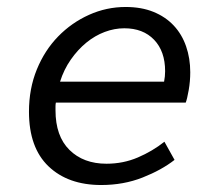

<svg xmlns="http://www.w3.org/2000/svg" viewBox="-20 -518 640 550"><path d="M270 12Q175 12 119 -41.5Q63 -95 63 -198Q63 -264 85.5 -319Q108 -374 146.5 -413.5Q185 -453 235 -475.5Q285 -498 340 -498Q385 -498 419.5 -484Q454 -470 477.5 -445Q501 -420 513 -385.5Q525 -351 525 -311Q525 -285 520.5 -259.5Q516 -234 512 -224H140Q139 -219 139 -213.5Q139 -208 139 -202Q139 -128 179 -88.5Q219 -49 285 -49Q333 -49 375 -67Q417 -85 451 -112L480 -60Q443 -31 388.5 -9.5Q334 12 270 12ZM336 -437Q308 -437 280 -426.5Q252 -416 227.5 -396Q203 -376 183 -347.5Q163 -319 152 -284H450Q453 -299 453 -314Q453 -371 421.5 -404Q390 -437 336 -437Z"/></svg>

Font: Source Code Pro
Style: Italic
Weight: 400
Italic angle: -11°
Monospace: yes
Designer: Paul D. Hunt, Teo Tuominen
Foundry: Adobe Systems Incorporated
Version: Version 1.050;PS 1.000;hotconv 16.6.51;makeotf.lib2.5.65220